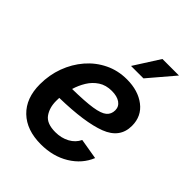

<svg xmlns="http://www.w3.org/2000/svg" viewBox="-217 -886 1019 1019"><g transform="rotate(45 292.0 -376.5)"><path d="M266.6 11.7Q159.7 11.7 98.6 -47.1Q37.6 -106 37.6 -210.4Q37.6 -280.3 60.5 -342.5Q83.5 -404.8 125 -452.9Q166.5 -501 222.9 -528.3Q279.3 -555.7 346.2 -555.7Q430.7 -555.7 485.1 -513.9Q539.6 -472.2 539.6 -399.9Q539.6 -308.6 444.6 -272.2Q349.6 -235.8 161.6 -231.9Q161.1 -219.7 161.1 -208.5Q161.1 -157.7 186 -123Q210.9 -88.4 275.4 -88.4Q319.8 -88.4 355 -107.4Q390.1 -126.5 405.8 -160.2L522 -140.6Q494.1 -71.8 426 -30Q357.9 11.7 266.6 11.7ZM176.3 -313.5Q272.5 -314.9 325 -323Q377.4 -331.1 397.9 -348.6Q418.5 -366.2 418.5 -395.5Q418.5 -423.3 395.5 -439.5Q372.6 -455.6 333 -455.6Q289.1 -455.6 257.8 -435.1Q226.6 -414.6 206.8 -382.1Q187 -349.6 176.3 -313.5ZM311 -621.1 402.8 -765.1H526.9L404.3 -621.1Z"/></g></svg>

Font: Inter Semi Bold
Style: Italic
Weight: 600
Italic angle: -9.39999°
Designer: Rasmus Andersson
Foundry: rsms
Version: Version 4.000;git-3c8e0fc